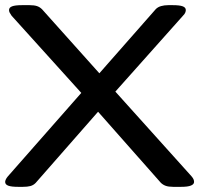

<svg xmlns="http://www.w3.org/2000/svg" viewBox="-21 -722 772 744"><path d="M49 2Q23 2 11 -2.5Q-1 -7 -1 -17Q-1 -21 1.5 -26.5Q4 -32 9 -38L294 -362L24 -661Q19 -668 16.5 -673Q14 -678 14 -683Q14 -693 26 -697.5Q38 -702 64 -702H94Q111 -702 122 -698.5Q133 -695 142 -686L364 -438L583 -687Q591 -695 603.5 -698.5Q616 -702 631 -702H649Q675 -702 687 -697.5Q699 -693 699 -683Q699 -679 697 -673.5Q695 -668 688 -661L426 -367L721 -39Q727 -32 729 -27Q731 -22 731 -17Q731 -8 719 -3Q707 2 681 2H650Q632 2 621 -2Q610 -6 602 -14L359 -289L117 -13Q108 -4 96.5 -1Q85 2 68 2Z"/></svg>

Font: Asap Expanded Medium
Style: Regular
Weight: 500
Width: 7
Designer: Pablo Cosgaya
Foundry: Omnibus-Type
Version: Version 3.001